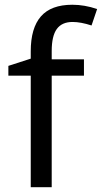

<svg xmlns="http://www.w3.org/2000/svg" viewBox="-20 -785 427 805"><path d="M332 -467.8H196.8V0H108.9V-467.8H15.1V-508.8L108.9 -539.1V-569.8Q108.9 -667.5 151.6 -716.3Q194.3 -765.1 283.2 -765.1Q334.5 -765.1 387.2 -747.1L363.8 -678.2Q318.4 -692.9 284.2 -692.9Q239.7 -692.9 218.3 -663.6Q196.8 -634.3 196.8 -570.8V-536.1H332Z"/></svg>

Font: Noto Sans Malayalam
Style: Regular
Weight: 400
Designer: Monotype Design team
Foundry: Monotype Imaging Inc.
Version: Version 1.02